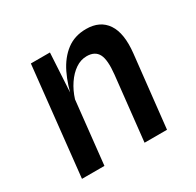

<svg xmlns="http://www.w3.org/2000/svg" viewBox="-126 -697 853 837"><g transform="rotate(-30 300.0 -278.5)"><path d="M60 0 118.5 -547H214.5L199 -274L195 -315.5Q209 -386 235.5 -440.5Q262 -495 303 -526Q344 -557 401.5 -557Q471.5 -557 504.8 -507.5Q538 -458 527.5 -361.5L488 0H375L410 -323Q417.5 -393.5 401.8 -423.2Q386 -453 344.5 -453Q314.5 -453 287.8 -434.8Q261 -416.5 240 -385.2Q219 -354 207 -315.5L173 0Z"/></g></svg>

Font: Spline Sans Mono Medium
Style: Italic
Weight: 500
Italic angle: -4°
Monospace: yes
Designer: Eben Sorkin, Mirko Velimirovic
Foundry: Sorkin Type
Version: Version 1.004